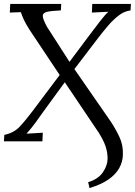

<svg xmlns="http://www.w3.org/2000/svg" viewBox="-20 -720 687 978"><path d="M436 238 429 208Q481 192 504.5 157Q528 122 528 88Q528 56 518 26Q508 -4 483 -44L310 -301L202 -153Q183 -126 162 -97Q141 -68 115 -39L198 -44L196 0H0L2 -33Q50 -43 79 -73.5Q108 -104 145 -153L284 -338L130 -569Q110 -601 101.5 -619.5Q93 -638 86 -658L30 -656L32 -700H292L290 -667Q241 -665 219 -659.5Q197 -654 198 -637.5Q199 -621 219 -584L334 -405L438 -544Q465 -580 490.5 -613Q516 -646 532 -660L448 -656L450 -700H647L645 -667Q613 -663 584.5 -641Q556 -619 530 -588.5Q504 -558 481 -528L359 -368L544 -101Q568 -65 588 -23Q608 19 606 69Q605 105 587 137Q569 169 532 194.5Q495 220 436 238Z"/></svg>

Font: Lora
Style: Italic
Weight: 400
Italic angle: -3°
Designer: Olga Karpushina, Alexei Vanyashin (Cyrillic)
Foundry: Cyreal
Version: Version 3.008